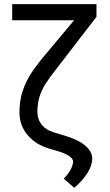

<svg xmlns="http://www.w3.org/2000/svg" viewBox="-20 -727 534 930"><path d="M447.3 -707H404.3L209 -473.6C177.7 -437.2 152.7 -404.8 133.8 -376.5C114.9 -348.1 100.3 -318.2 89.8 -286.6C79.4 -255 74.2 -220.4 74.2 -182.6C74.2 -141 87.2 -104.5 113.3 -73.2C139.3 -42 174.8 -19.9 219.7 -6.8L262.7 5.9C284.8 12.4 302.2 20 314.9 28.8C327.6 37.6 334 46.5 334 55.7C334 66.1 330.1 78.8 322.3 93.8C314.5 108.7 303.4 123.7 289.1 138.7L339.8 182.6C366.5 159.8 387.7 136.1 403.3 111.3C418.9 86.6 426.8 63.2 426.8 41C426.8 26 421.7 11.7 411.6 -2C401.5 -15.6 387 -28 368.2 -39.1C349.3 -50.1 326.8 -59.6 300.8 -67.4L237.3 -86.9C213.9 -94.1 195.3 -106.3 181.6 -123.5C168 -140.8 161.1 -161.1 161.1 -184.6C161.1 -213.9 164.9 -239.6 172.4 -261.7C179.9 -283.9 189.5 -304 201.2 -322.3C212.9 -340.5 231.4 -365.9 256.8 -398.4L284.2 -433.6L447.3 -645.5ZM416 -707H39.1V-628.9H416Z"/></svg>

Font: Pretendard Variable
Style: Regular
Weight: 400
Designer: Base glyphs from Inter by Rasmus Andersson; Hangeul glyphs from Noto Sans CJK(Source Han Sans) by Jang Soo-young and Kan
Foundry: Kil Hyung-jin
Version: Version 1.309;Glyphs 3.2 (3225)